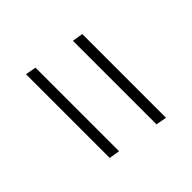

<svg xmlns="http://www.w3.org/2000/svg" viewBox="-21 -661 642 642"><g transform="rotate(45 300.0 -340.0)"><path d="M115 -416 121 -454H517L510 -416ZM83 -226 90 -264H485L479 -226Z"/></g></svg>

Font: Iosevka Slab XLtEx
Style: Italic
Weight: 200
Width: 7
Italic angle: -9°
Monospace: yes
Designer: Belleve Invis
Foundry: Belleve Invis
Version: Version 11.1.0; ttfautohint (v1.8.3)